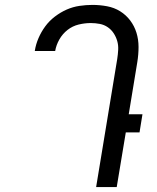

<svg xmlns="http://www.w3.org/2000/svg" viewBox="-20 -763 640 783"><path d="M372 0 458 -522Q461 -541 462 -560Q463 -579 458 -596Q453 -613 443.5 -627.5Q434 -642 419.5 -652Q405 -662 387 -665.5Q369 -669 350 -669Q326 -669 301 -663Q276 -657 255.5 -641Q235 -625 222 -602Q209 -579 205 -555H122V-556Q126 -582 137 -607.5Q148 -633 164.5 -655.5Q181 -678 204 -695.5Q227 -713 252 -724Q277 -735 304 -739Q331 -743 357 -743Q387 -743 416.5 -737.5Q446 -732 470 -717Q494 -702 511 -679.5Q528 -657 536.5 -629.5Q545 -602 545 -571.5Q545 -541 540 -510L505 -297H561L549 -223H493L456 0Z"/></svg>

Font: Iosevka Extended Oblique
Style: Regular
Weight: 400
Width: 7
Italic angle: -9°
Monospace: yes
Designer: Belleve Invis
Foundry: Belleve Invis
Version: Version 32.0.1; ttfautohint (v1.8.4)